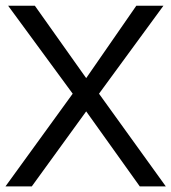

<svg xmlns="http://www.w3.org/2000/svg" viewBox="-21 -663 610 683"><path d="M568.8 0H476.2L285.6 -266.8L92.1 0H-1.5L237.6 -329.7L7.9 -642.6H103L285.6 -385.1L463.9 -642.6H560.4L331.2 -329.7Z"/></svg>

Font: Shan Wanhai
Style: Regular
Weight: 400
Designer: Khon Soe Zaw Thu
Foundry: Shan Unicode
Version: Version 1.00 June 3, 2017, initial release